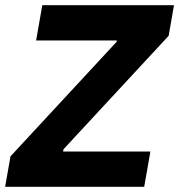

<svg xmlns="http://www.w3.org/2000/svg" viewBox="-35 -720 691 740"><path d="M5.4 -117.4 414.4 -558.8 415.4 -564H104.2L128 -700H635.6L615 -582L209.8 -144.8L208.2 -136H544.6L520.8 0H-15.2Z"/></svg>

Font: Fixel Italic Variable Display Thin
Style: Italic
Weight: 100
Italic angle: -10°
Designer: AlfaBravo + MacPaw
Foundry: Kyrylo Tkachov, Marchela Mozhyna, Serhii Makarenko, Maria Weinstein, Zakhar Kryvoshyya
Version: Version 1.210;Glyphs 3.2 (3217)